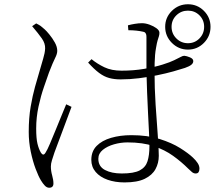

<svg xmlns="http://www.w3.org/2000/svg" viewBox="-20 -837 1040 902"><path d="M863 -604Q819 -604 787.5 -635.5Q756 -667 756 -711Q756 -755 787.5 -786Q819 -817 863 -817Q907 -817 938 -786Q969 -755 969 -711Q969 -667 938 -635.5Q907 -604 863 -604ZM565 20Q521 20 485.5 7.5Q450 -5 429.5 -29Q409 -53 409 -86Q409 -126 434 -151.5Q459 -177 502 -189.5Q545 -202 597 -202Q673 -202 730 -184Q787 -166 826 -141.5Q865 -117 886 -97Q900 -84 908.5 -71Q917 -58 917 -45Q917 -35 913 -28.5Q909 -22 899 -22Q890 -22 882 -28.5Q874 -35 864 -45Q832 -77 793 -105Q754 -133 702.5 -150.5Q651 -168 579 -168Q547 -168 515.5 -159Q484 -150 463 -133Q442 -116 442 -91Q442 -55 473 -38.5Q504 -22 552 -22Q609 -22 636.5 -36.5Q664 -51 673 -79.5Q682 -108 682 -150Q682 -174 680 -214.5Q678 -255 675.5 -304.5Q673 -354 671 -405Q669 -456 668 -501Q668 -521 668 -553Q668 -585 668 -616Q668 -647 668 -663Q668 -671 666.5 -675.5Q665 -680 662 -683.5Q659 -687 652 -688Q639 -691 621.5 -693Q604 -695 583 -695L581 -718Q595 -722 613.5 -725Q632 -728 647 -728Q664 -728 683 -721Q702 -714 715.5 -704Q729 -694 729 -683Q729 -674 726.5 -666.5Q724 -659 720.5 -647.5Q717 -636 713 -612Q710 -596 708.5 -578.5Q707 -561 706.5 -541.5Q706 -522 706 -500Q706 -423 711 -345.5Q716 -268 721 -204Q726 -140 726 -105Q726 -71 710.5 -42.5Q695 -14 660 3Q625 20 565 20ZM211 45Q200 45 190.5 35Q181 25 172 10Q161 -8 147.5 -43.5Q134 -79 124.5 -124.5Q115 -170 115 -217Q115 -283 124 -335.5Q133 -388 144.5 -429Q156 -470 165 -500Q175 -536 183 -562Q191 -588 192 -609Q193 -633 176.5 -656.5Q160 -680 131 -714L150 -727Q164 -720 171 -715Q178 -710 190 -699Q198 -692 212 -675Q226 -658 237.5 -637.5Q249 -617 249 -598Q249 -584 239 -564.5Q229 -545 210 -496Q201 -470 186.5 -428.5Q172 -387 161 -336.5Q150 -286 150 -233Q150 -187 156 -162Q162 -137 172 -120Q177 -112 182.5 -111Q188 -110 194 -120Q202 -132 214.5 -161.5Q227 -191 241.5 -226.5Q256 -262 269.5 -295Q283 -328 291 -347L316 -335Q309 -316 297.5 -285.5Q286 -255 274 -222.5Q262 -190 251.5 -162.5Q241 -135 236 -121Q229 -100 224 -84Q219 -68 219 -55Q219 -34 225 -13Q231 8 231 25Q231 45 211 45ZM547 -464Q517 -464 493 -470.5Q469 -477 445.5 -494.5Q422 -512 394 -543L410 -559Q437 -537 470.5 -521Q504 -505 551 -505Q608 -505 657.5 -513.5Q707 -522 743.5 -533.5Q780 -545 798 -554Q821 -565 830 -570Q839 -575 846 -575Q857 -574 872.5 -567.5Q888 -561 888 -550Q888 -540 878.5 -532.5Q869 -525 849 -518Q828 -511 794 -501.5Q760 -492 718.5 -483.5Q677 -475 633 -469.5Q589 -464 547 -464ZM863 -634Q895 -634 917 -656.5Q939 -679 939 -711Q939 -743 917 -765Q895 -787 863 -787Q831 -787 808.5 -765Q786 -743 786 -711Q786 -679 808.5 -656.5Q831 -634 863 -634Z"/></svg>

Font: Noto Serif HK ExtraLight
Style: Regular
Weight: 200
Designer: Ryoko NISHIZUKA 西塚涼子 (kana & ideographs); Frank Grießhammer (Latin, Greek & Cyrillic); Wenlong ZHANG 张文龙 (bopomofo); San
Foundry: Adobe
Version: Version 2.002-H1;hotconv 1.1.0;makeotfexe 2.6.0